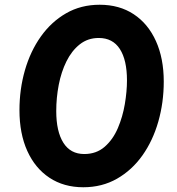

<svg xmlns="http://www.w3.org/2000/svg" viewBox="-20 -777 744 809"><path d="M331 12Q249 12 188.5 -28Q128 -68 95 -141Q62 -214 62 -313Q62 -401 85 -481Q108 -561 152 -623Q196 -685 258.5 -721Q321 -757 400 -757Q483 -757 543.5 -717Q604 -677 637 -604Q670 -531 670 -433Q670 -345 647 -264.5Q624 -184 580 -122Q536 -60 473 -24Q410 12 331 12ZM335 -128Q386 -128 421 -158.5Q456 -189 476.5 -237Q497 -285 506 -338.5Q515 -392 515 -438Q515 -524 485 -570.5Q455 -617 396 -617Q350 -617 316 -590Q282 -563 260 -518.5Q238 -474 227.5 -419.5Q217 -365 217 -309Q217 -223 247 -175.5Q277 -128 335 -128Z"/></svg>

Font: Plus Jakarta Sans ExtraBold
Style: Italic
Weight: 800
Italic angle: -8°
Designer: Gumpita Rahayu
Foundry: Tokotype
Version: Version 2.071; ttfautohint (v1.8.4.7-5d5b);gftools[0.9.29]